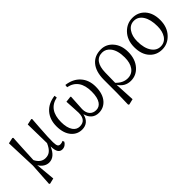

<svg xmlns="http://www.w3.org/2000/svg" viewBox="87 -1354 2387 2387"><g transform="rotate(-45 1280.5 -160.5)"><path d="M105 207 95 198 114 -104 99 -510 176 -527 186 -519Q183 -457 177 -359Q168 -205 167 -147Q212 -57 293 -57Q340 -57 372 -83Q407 -110 436 -177L430 -510L508 -527L517 -519Q514 -472 508 -394Q494 -195 496 -133Q497 -83 508 -65Q518 -48 546 -48Q566 -48 592 -60L600 -37Q588 -15 567 -1Q544 14 517 14Q477 14 458 -19Q440 -50 438 -116Q383 14 285 14Q248 14 214 -7Q177 -30 156 -70L180 189Z M865 14Q783 14 728 -47Q666 -117 666 -242Q666 -360 732 -436Q798 -512 918 -527L922 -492Q744 -455 744 -238Q744 -137 782 -82Q816 -34 871 -34Q981 -34 981 -165Q981 -187 977 -249Q972 -324 970 -370L1047 -379L1055 -374Q1054 -333 1048 -252Q1043 -187 1043 -167Q1043 -102 1076 -67Q1107 -34 1159 -34Q1213 -34 1245 -79Q1282 -131 1282 -237Q1282 -455 1104 -492L1108 -527Q1227 -512 1294 -437Q1361 -362 1361 -246Q1361 -117 1298 -47Q1242 14 1159 14Q1104 14 1065 -17Q1025 -50 1010 -111Q996 -48 957 -16Q920 14 865 14Z M1499 207 1487 198 1492 -4V-235Q1493 -379 1559 -455Q1621 -528 1732 -528Q1824 -528 1886 -458Q1952 -384 1952 -264Q1952 -138 1882 -59Q1817 14 1722 14Q1619 14 1560 -78L1574 189ZM1715 -36Q1792 -36 1833 -95Q1873 -151 1873 -246Q1873 -369 1822 -434Q1779 -489 1715 -489Q1645 -489 1607 -436Q1570 -384 1568 -286L1565 -108Q1634 -36 1715 -36Z M2273 14Q2176 14 2113 -53Q2045 -125 2045 -254Q2045 -379 2121 -457Q2191 -528 2287 -528Q2385 -528 2448 -460Q2514 -387 2514 -264Q2514 -136 2438 -58Q2369 14 2273 14ZM2285 -26Q2357 -26 2398 -87Q2435 -144 2435 -234Q2435 -352 2391 -421Q2347 -489 2275 -489Q2204 -489 2163 -427Q2123 -369 2123 -278Q2123 -158 2171 -89Q2215 -26 2285 -26Z"/></g></svg>

Font: Cactus Classical Serif
Style: Regular
Weight: 400
Designer: Henry Chan (via Glyphwiki)、田海東、宇文滿月
Foundry: Moonlit Owen
Version: Version 1.000